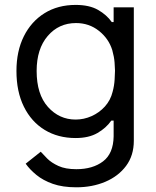

<svg xmlns="http://www.w3.org/2000/svg" viewBox="-20 -573 649 797"><path d="M451.7 -542.6H535.5V11.4Q535.5 72.4 503.4 115.6Q471.2 158.7 417.1 181.6Q362.9 204.5 296.9 204.5Q240.1 204.5 199.4 190.2Q158.7 175.8 131.2 153.2Q103.7 130.7 86.6 106.5L149.1 56.8Q159.1 68.2 176.3 85.4Q193.5 102.6 222.5 115.9Q251.4 129.3 296.9 129.3Q365.1 129.3 407.8 96.8Q450.6 64.3 451.7 -7.1V-72.4H442.1Q420.8 -41.9 384.8 -21Q348.7 0 294 0Q220.9 0 165.5 -33.7Q110.1 -67.5 79.2 -130Q48.3 -192.5 48.3 -278.4Q48.3 -360.8 79 -422.4Q109.7 -484 165 -518.3Q220.2 -552.6 294 -552.6Q350.9 -552.6 386.9 -532Q422.9 -511.4 443.9 -481.5H451.7ZM132.1 -278.4Q132.1 -181.5 179 -129.1Q225.9 -76.7 294 -76.7Q328.1 -76.7 360.1 -90.9Q392 -105.1 415.5 -131Q438.9 -157 447.4 -191.8Q454.2 -216.3 455.8 -242.7Q457.4 -269.2 457.4 -279.8Q457.4 -289.4 455.6 -313.4Q453.8 -337.4 446 -365.1Q431.1 -413 390.4 -445.1Q349.8 -477.3 295.5 -477.3Q224.1 -477.3 178.1 -423.7Q132.1 -370 132.1 -278.4Z"/></svg>

Font: Inter UI
Style: Regular
Weight: 400
Designer: Rasmus Andersson
Foundry: rsms
Version: Version 2.2